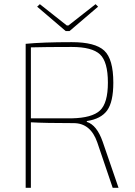

<svg xmlns="http://www.w3.org/2000/svg" viewBox="-20 -900 647 920"><path d="M295 -751 158 -868 171 -880 300 -778H308L438 -880L450 -868L313 -751ZM548 0H520L446 -218Q414 -310 333 -310Q196 -310 128 -314V0H103V-690Q183 -698 324 -698Q436 -698 479.5 -657.5Q523 -617 523 -504Q523 -412 493.5 -371Q464 -330 396 -320V-316Q444 -301 472 -221ZM128 -333H324Q421 -335 459 -370.5Q497 -406 497 -504Q497 -604 459 -639.5Q421 -675 324 -675Q196 -675 128 -673Z"/></svg>

Font: Exo 2.0 Thin
Style: Regular
Weight: 250
Designer: Natanael Gama
Version: Version 1.001;PS 001.001;hotconv 1.0.70;makeotf.lib2.5.58329